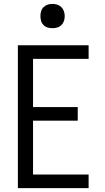

<svg xmlns="http://www.w3.org/2000/svg" viewBox="-20 -968 540 988"><path d="M72 0V-735H436V-665H150V-417H380V-347H150V-70H436V0ZM250 -823Q237 -823 225 -826.5Q213 -830 204 -839Q195 -848 191.5 -860Q188 -872 188 -885Q188 -898 191.5 -910Q195 -922 204 -931Q213 -940 225 -944Q237 -948 250 -948Q263 -948 275 -944Q287 -940 296 -931Q305 -922 309 -910Q313 -898 313 -885Q313 -872 309 -860Q305 -848 296 -839Q287 -830 275 -826.5Q263 -823 250 -823Z"/></svg>

Font: Iosevka SS18
Style: Regular
Weight: 400
Monospace: yes
Designer: Belleve Invis
Foundry: Belleve Invis
Version: Version 25.1.1; ttfautohint (v1.8.4)